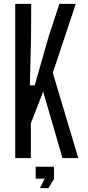

<svg xmlns="http://www.w3.org/2000/svg" viewBox="-20 -820 459 996"><path d="M59 0V-800H142L141 -627L135 -377H160L232 -629L288 -800H373L254 -442L386 0H304L204 -345L140 -180V0ZM165 107V45H260V109L231 156H187L212 107Z"/></svg>

Font: Big Shoulders Text
Style: Regular
Weight: 400
Designer: Patric King
Foundry: XO Type Co
Version: Version 1.000; ttfautohint (v1.8.2)